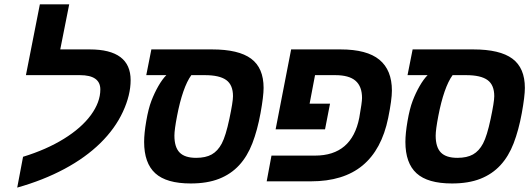

<svg xmlns="http://www.w3.org/2000/svg" viewBox="-20 -833 2440 882"><path d="M440.9 -421.9Q440.9 -487.8 347.2 -487.8H99.1L163.1 -813H297.9L256.8 -606H392.1Q580.1 -606 580.1 -464.8Q580.1 -396 544.4 -319.1Q508.8 -242.2 440.9 -175.5Q373 -108.9 275.9 -56.9Q178.7 -4.9 59.1 28.8L85.9 -112.8Q192.9 -145.5 273.4 -195.3Q354 -245.1 397.5 -304.4Q440.9 -363.8 440.9 -421.9Z M744.1 -487.8H651.9L675.3 -606H954.1Q1076.2 -606 1133.5 -563.5Q1190.9 -521 1190.9 -429.2Q1190.9 -391.1 1176.8 -313.2Q1162.6 -235.4 1139.4 -175Q1116.2 -114.7 1078.6 -74Q1041 -33.2 986.6 -11.7Q932.1 9.8 856 9.8Q744.6 9.8 693.4 -36.9Q642.1 -83.5 642.1 -181.2Q642.1 -220.2 651.9 -276.9Q661.6 -333.5 675.5 -369.9Q689.5 -406.2 707.5 -437.7Q725.6 -469.2 744.1 -487.8ZM858.9 -487.8Q838.9 -460.4 822.3 -412.6Q805.7 -364.7 793.5 -301Q781.2 -237.3 781.2 -210Q781.2 -156.7 805.2 -132.3Q829.1 -107.9 880.9 -107.9Q924.8 -107.9 952.6 -123.5Q980.5 -139.2 998.8 -173.8Q1017.1 -208.5 1033.7 -286.9Q1050.3 -365.2 1050.3 -391.1Q1050.3 -442.9 1019.3 -465.3Q988.3 -487.8 920.9 -487.8Z M1643.1 -382.8Q1643.1 -436 1613.3 -461.9Q1583.5 -487.8 1520 -487.8H1427.2L1402.3 -356.9H1496.1L1473.1 -238.8H1246.1L1317.4 -606H1544.4Q1665.5 -606 1722.9 -558.6Q1780.3 -511.2 1780.3 -417Q1780.3 -375 1763.2 -291Q1733.4 -145.5 1645.5 -72.8Q1557.6 0 1408.2 0H1205.1L1227.1 -118.2H1427.2Q1596.2 -118.2 1630.4 -292Q1643.1 -363.3 1643.1 -382.8Z M1944.3 -487.8H1852.1L1875.5 -606H2154.3Q2276.4 -606 2333.7 -563.5Q2391.1 -521 2391.1 -429.2Q2391.1 -391.1 2377 -313.2Q2362.8 -235.4 2339.6 -175Q2316.4 -114.7 2278.8 -74Q2241.2 -33.2 2186.8 -11.7Q2132.3 9.8 2056.2 9.8Q1944.8 9.8 1893.6 -36.9Q1842.3 -83.5 1842.3 -181.2Q1842.3 -220.2 1852.1 -276.9Q1861.8 -333.5 1875.7 -369.9Q1889.6 -406.2 1907.7 -437.7Q1925.8 -469.2 1944.3 -487.8ZM2059.1 -487.8Q2039.1 -460.4 2022.5 -412.6Q2005.9 -364.7 1993.7 -301Q1981.4 -237.3 1981.4 -210Q1981.4 -156.7 2005.4 -132.3Q2029.3 -107.9 2081.1 -107.9Q2125 -107.9 2152.8 -123.5Q2180.7 -139.2 2199 -173.8Q2217.3 -208.5 2233.9 -286.9Q2250.5 -365.2 2250.5 -391.1Q2250.5 -442.9 2219.5 -465.3Q2188.5 -487.8 2121.1 -487.8Z"/></svg>

Font: Cousine
Style: Bold Italic
Weight: 700
Italic angle: -12°
Monospace: yes
Designer: Steve Matteson
Foundry: Ascender Corporation
Version: Version 1.20